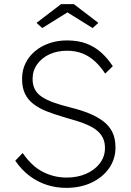

<svg xmlns="http://www.w3.org/2000/svg" viewBox="-20 -901 633 931"><path d="M54 -122 90 -159Q134 -95 188 -67.5Q242 -40 303 -40Q356 -40 398 -58.5Q440 -77 464.5 -109.5Q489 -142 489 -183Q489 -211 479.5 -231Q470 -251 452.5 -266Q435 -281 410.5 -292.5Q386 -304 355.5 -313.5Q325 -323 290 -333Q242 -347 204.5 -362Q167 -377 140.5 -398Q114 -419 100.5 -448Q87 -477 87 -519Q87 -560 103.5 -594Q120 -628 150 -653Q180 -678 219.5 -691.5Q259 -705 305 -705Q359 -705 399.5 -689.5Q440 -674 471 -646Q502 -618 527 -580L490 -544Q468 -578 441 -603Q414 -628 380.5 -641.5Q347 -655 305 -655Q257 -655 219.5 -637.5Q182 -620 160 -589Q138 -558 138 -518Q138 -490 148.5 -469Q159 -448 181.5 -432.5Q204 -417 238.5 -404.5Q273 -392 321 -380Q370 -368 410 -352Q450 -336 479.5 -314Q509 -292 524.5 -261Q540 -230 540 -186Q540 -130 509 -85.5Q478 -41 424 -15.5Q370 10 301 10Q251 10 205.5 -5Q160 -20 121.5 -49.5Q83 -79 54 -122ZM276 -881H338L457 -790L429 -765L307 -841L185 -765L157 -790Z"/></svg>

Font: Mach ExtraLight
Style: Regular
Weight: 250
Version: Version 1.002